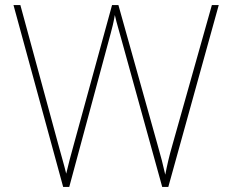

<svg xmlns="http://www.w3.org/2000/svg" viewBox="-20 -734 909 754"><path d="M839 -714H812L658 -168C643 -116 637 -88 629 -48C620 -88 613 -116 598 -168L445 -714H420L271 -171C257 -121 249 -90 240 -52C231 -90 221 -121 208 -170L60 -714H33L228 0H252L415 -604C421 -627 425 -641 431 -675C439 -639 446 -620 456 -582L617 0H641Z"/></svg>

Font: Noto Sans Malayalam Thin
Style: Regular
Weight: 100
Designer: Jelle Bosma - Monotype Design Team
Foundry: Monotype Imaging Inc.
Version: Version 2.104